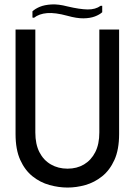

<svg xmlns="http://www.w3.org/2000/svg" viewBox="-20 -833 606 864"><path d="M516 -230V-700H427V-237Q427 -184 408.5 -148Q390 -112 358 -93Q326 -74 284 -74Q242 -74 209 -93Q176 -112 157.5 -148Q139 -184 139 -237V-700H50V-230Q50 -160 71 -113.5Q92 -67 126.5 -39.5Q161 -12 202.5 -0.5Q244 11 284 11Q324 11 364.5 -0.5Q405 -12 439.5 -39.5Q474 -67 495 -113.5Q516 -160 516 -230ZM283 -762Q228 -777 192 -774Q156 -771 133 -753L126 -754V-782Q139 -794 159.5 -802.5Q180 -811 211 -813Q242 -815 284 -804Q339 -791 374.5 -790.5Q410 -790 433 -807H440V-778Q428 -767 407 -759Q386 -751 356 -750.5Q326 -750 283 -762Z"/></svg>

Font: Phudu
Style: Regular
Weight: 400
Version: Version 1.005;gftools[0.9.23]